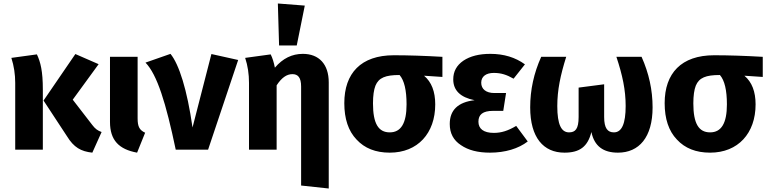

<svg xmlns="http://www.w3.org/2000/svg" viewBox="-20 -856 4392 1098"><path d="M544 -489 411 -547 229 -281 363 -77C402 -13 443 10 508 17L561 -101C538 -109 524 -120 508 -141L396 -286ZM45 -525C60 -478 67 -431 67 -382V0H225V-345C225 -448 212 -501 191 -545Z M767 -531H609V-159C609 -54 660 -2 764 17L810 -97C778 -112 767 -131 767 -179Z M812 -498C879 -429 929 -267 985 0H1170L1342 -513L1189 -547L1081 -127C1050 -344 1004 -488 955 -548Z M1576 -596H1677L1723 -824L1569 -836ZM1712 -548C1650 -548 1597 -522 1552 -469C1546 -500 1538 -525 1528 -545L1382 -525C1397 -480 1404 -432 1404 -382V0H1562V-368C1590 -411 1619 -432 1652 -432C1684 -432 1702 -413 1702 -361V205L1860 222V-385C1860 -489 1804 -548 1712 -548Z M2510 -531C2407 -537 2314 -540 2232 -540C2044 -540 1949 -437 1949 -266C1949 -177 1972 -107 2019 -58C2065 -8 2128 17 2209 17C2369 17 2469 -94 2469 -259C2469 -332 2448 -387 2405 -423L2510 -416ZM2209 -99C2144 -99 2113 -149 2113 -265C2113 -309 2118 -343 2127 -366C2146 -412 2185 -427 2264 -427H2265C2292 -396 2305 -340 2305 -259C2305 -151 2273 -99 2209 -99Z M2784 -548C2720 -548 2669 -535 2630 -509C2591 -482 2572 -447 2572 -402C2572 -339 2613 -299 2694 -283C2599 -272 2552 -226 2552 -147C2552 -94 2573 -54 2616 -26C2658 3 2713 17 2782 17C2869 17 2945 -6 2998 -47L2932 -136C2885 -108 2847 -96 2804 -96C2745 -96 2716 -120 2716 -160C2716 -201 2741 -222 2800 -222H2858L2874 -324H2807C2759 -324 2732 -347 2732 -383C2732 -419 2760 -439 2804 -439C2845 -439 2877 -429 2917 -406L2982 -488C2927 -528 2861 -548 2784 -548Z M3505 -531C3540 -426 3558 -341 3558 -250C3558 -149 3536 -99 3491 -99C3455 -99 3435 -122 3435 -187V-374L3289 -355V-187C3289 -118 3270 -99 3234 -99C3190 -99 3167 -144 3167 -249C3167 -341 3185 -426 3218 -531H3075C3033 -438 3012 -342 3012 -242C3012 -69 3088 17 3208 17C3295 17 3341 -17 3362 -101C3379 -20 3430 17 3514 17C3634 17 3712 -70 3712 -242C3712 -341 3691 -437 3649 -531Z M4342 -531C4239 -537 4146 -540 4064 -540C3876 -540 3781 -437 3781 -266C3781 -177 3804 -107 3851 -58C3897 -8 3960 17 4041 17C4201 17 4301 -94 4301 -259C4301 -332 4280 -387 4237 -423L4342 -416ZM4041 -99C3976 -99 3945 -149 3945 -265C3945 -309 3950 -343 3959 -366C3978 -412 4017 -427 4096 -427H4097C4124 -396 4137 -340 4137 -259C4137 -151 4105 -99 4041 -99Z"/></svg>

Font: Fira Sans
Style: Bold
Weight: 700
Designer: Carrois Corporate & Edenspiekermann AG
Foundry: Carrois Corporate GbR & Edenspiekermann AG
Version: Version 4.203